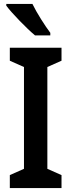

<svg xmlns="http://www.w3.org/2000/svg" viewBox="-20 -957 363 977"><path d="M145 -937H12V-928C40 -890 117 -811 158 -777H236V-790C210 -824 166 -893 145 -937ZM293 0V-66L221 -98V-616L293 -648V-714H30V-648L102 -616V-98L30 -66V0Z"/></svg>

Font: Noto Sans Tamil Condensed SemiBold
Style: Regular
Weight: 600
Width: 3
Designer: Jelle Bosma - Monotype Design Team
Foundry: Monotype Imaging Inc.
Version: Version 2.004